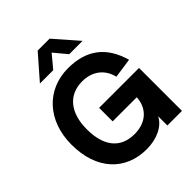

<svg xmlns="http://www.w3.org/2000/svg" viewBox="-264 -1110 1274 1274"><g transform="rotate(-45 373.5 -472.5)"><path d="M169 -795H294L369 -885L444 -795H569L425 -960H313ZM570 0H707V-403H332.5V-276H559C552 -165.5 472.5 -113 376.5 -113C243 -113 174 -203.5 174 -360C174 -516 250.5 -607 377 -607C472 -607 539.5 -554.5 559.5 -468L698.5 -488C652.5 -652.5 545 -735 372.5 -735C170.5 -735 30 -583 30 -360C30 -123.5 164.5 15 362.5 15C458 15 539 -23.5 570 -86.5Z"/></g></svg>

Font: Vela Sans ExtBd
Style: Regular
Weight: 800
Designer: Principal design: Mikhail Sharanda - project Manrope.
Design modification: Ravid Balaliev
Foundry: Mikhail Sharanda
Version: Version 1.001